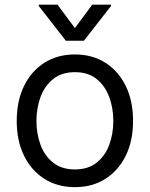

<svg xmlns="http://www.w3.org/2000/svg" viewBox="-20 -784 637 816"><path d="M298.3 11.4Q224.4 11.4 168.9 -23.8Q113.3 -58.9 82.2 -122.2Q51.1 -185.4 51.1 -269.9Q51.1 -355.1 82.2 -418.7Q113.3 -482.2 168.9 -517.4Q224.4 -552.6 298.3 -552.6Q372.2 -552.6 427.7 -517.4Q483.3 -482.2 514.4 -418.7Q545.5 -355.1 545.5 -269.9Q545.5 -185.4 514.4 -122.2Q483.3 -58.9 427.7 -23.8Q372.2 11.4 298.3 11.4ZM298.3 -63.9Q354.4 -63.9 390.6 -92.7Q426.8 -121.4 444.2 -168.3Q461.6 -215.2 461.6 -269.9Q461.6 -324.6 444.2 -371.8Q426.8 -419 390.6 -448.2Q354.4 -477.3 298.3 -477.3Q242.2 -477.3 206 -448.2Q169.7 -419 152.3 -371.8Q134.9 -324.6 134.9 -269.9Q134.9 -215.2 152.3 -168.3Q169.7 -121.4 206 -92.7Q242.2 -63.9 298.3 -63.9ZM224.4 -764.2 298.3 -664.8 372.2 -764.2H451.7V-758.5L336.6 -610.8H259.9L144.9 -758.5V-764.2Z"/></svg>

Font: Inter Zeller
Style: Regular
Weight: 400
Designer: Rasmus Andersson; Joe Bland
Foundry: zeller
Version: Version 3.015;git-dec3a8cb1